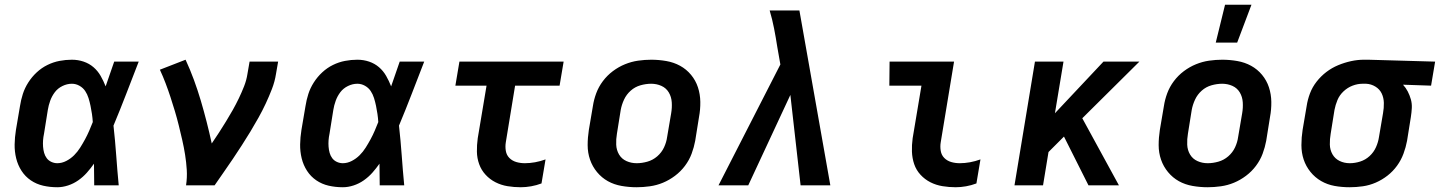

<svg xmlns="http://www.w3.org/2000/svg" viewBox="-20 -779 6052 807"><path d="M221 8Q190 8 161.5 1.5Q133 -5 109.5 -21Q86 -37 70.5 -61Q55 -85 48 -113.5Q41 -142 41.5 -172Q42 -202 47 -233L64 -333Q68 -359 76 -384Q84 -409 99 -432.5Q114 -456 134.5 -475Q155 -494 179.5 -506Q204 -518 230 -523Q256 -528 282 -528Q308 -528 331.5 -520Q355 -512 373 -496.5Q391 -481 403 -460Q415 -439 424 -416Q433 -442 442 -468Q451 -494 460 -520H563Q537 -453 511 -385.5Q485 -318 457 -251Q464 -188 468.5 -125.5Q473 -63 479 0H376Q376 -23 375.5 -45.5Q375 -68 375 -91Q361 -71 345 -53Q329 -35 309 -21Q289 -7 266 0.5Q243 8 221 8ZM221 -93Q240 -93 258.5 -102.5Q277 -112 291.5 -126.5Q306 -141 317 -158.5Q328 -176 337.5 -193.5Q347 -211 355 -229.5Q363 -248 370 -266Q369 -283 366.5 -300Q364 -317 360.5 -334Q357 -351 352 -367Q347 -383 338 -396.5Q329 -410 314 -418.5Q299 -427 282 -427Q262 -427 242.5 -417.5Q223 -408 210.5 -391.5Q198 -375 191 -355.5Q184 -336 181 -317L165 -217Q162 -203 161 -189.5Q160 -176 161 -162.5Q162 -149 165.5 -136.5Q169 -124 176.5 -114Q184 -104 196 -98.5Q208 -93 221 -93Z M762 0Q767 -33 765 -65Q763 -97 758 -128.5Q753 -160 746 -190.5Q739 -221 731.5 -251.5Q724 -282 715 -312Q706 -342 696.5 -371Q687 -400 676 -429Q665 -458 652 -486L760 -528Q779 -487 795 -443.5Q811 -400 824 -356Q837 -312 848.5 -267Q860 -222 870 -176Q886 -199 901 -222.5Q916 -246 930.5 -269.5Q945 -293 958.5 -317Q972 -341 984 -366Q996 -391 1006 -416.5Q1016 -442 1020 -468L1029 -520H1149L1140 -468Q1135 -436 1123 -405Q1111 -374 1097 -344Q1083 -314 1066.5 -284.5Q1050 -255 1032.5 -226Q1015 -197 996.5 -168.5Q978 -140 959 -111.5Q940 -83 920.5 -55.5Q901 -28 882 0Z M1421 8Q1390 8 1361.5 1.5Q1333 -5 1309.5 -21Q1286 -37 1270.5 -61Q1255 -85 1248 -113.5Q1241 -142 1241.5 -172Q1242 -202 1247 -233L1264 -333Q1268 -359 1276 -384Q1284 -409 1299 -432.5Q1314 -456 1334.5 -475Q1355 -494 1379.5 -506Q1404 -518 1430 -523Q1456 -528 1482 -528Q1508 -528 1531.5 -520Q1555 -512 1573 -496.5Q1591 -481 1603 -460Q1615 -439 1624 -416Q1633 -442 1642 -468Q1651 -494 1660 -520H1763Q1737 -453 1711 -385.5Q1685 -318 1657 -251Q1664 -188 1668.5 -125.5Q1673 -63 1679 0H1576Q1576 -23 1575.5 -45.5Q1575 -68 1575 -91Q1561 -71 1545 -53Q1529 -35 1509 -21Q1489 -7 1466 0.5Q1443 8 1421 8ZM1421 -93Q1440 -93 1458.5 -102.5Q1477 -112 1491.5 -126.5Q1506 -141 1517 -158.5Q1528 -176 1537.5 -193.5Q1547 -211 1555 -229.5Q1563 -248 1570 -266Q1569 -283 1566.5 -300Q1564 -317 1560.5 -334Q1557 -351 1552 -367Q1547 -383 1538 -396.5Q1529 -410 1514 -418.5Q1499 -427 1482 -427Q1462 -427 1442.5 -417.5Q1423 -408 1410.5 -391.5Q1398 -375 1391 -355.5Q1384 -336 1381 -317L1365 -217Q1362 -203 1361 -189.5Q1360 -176 1361 -162.5Q1362 -149 1365.5 -136.5Q1369 -124 1376.5 -114Q1384 -104 1396 -98.5Q1408 -93 1421 -93Z M2169 8Q2140 8 2113 3.5Q2086 -1 2062.5 -13Q2039 -25 2021 -44.5Q2003 -64 1994 -89Q1985 -114 1984.5 -141.5Q1984 -169 1988 -198L2025 -419H1894L1911 -520H2349L2332 -419H2145L2106 -181Q2103 -163 2106 -145Q2109 -127 2121 -115Q2133 -103 2150 -98Q2167 -93 2186 -93Q2207 -93 2229 -97Q2251 -101 2273 -109L2256 -8Q2235 0 2212.5 4Q2190 8 2169 8Z M2656 8Q2624 8 2592.5 2.5Q2561 -3 2535 -17.5Q2509 -32 2489.5 -55.5Q2470 -79 2460 -108Q2450 -137 2450 -169Q2450 -201 2455 -233L2472 -333Q2476 -360 2486 -387Q2496 -414 2514 -438Q2532 -462 2556 -480Q2580 -498 2607 -509Q2634 -520 2662 -524Q2690 -528 2717 -528Q2749 -528 2780.5 -522.5Q2812 -517 2838.5 -502.5Q2865 -488 2884.5 -464.5Q2904 -441 2913.5 -412Q2923 -383 2923.5 -351Q2924 -319 2918 -287L2902 -187Q2897 -160 2887 -133Q2877 -106 2859 -82Q2841 -58 2817 -40Q2793 -22 2766.5 -11Q2740 0 2711.5 4Q2683 8 2656 8ZM2656 -93Q2678 -93 2701 -99.5Q2724 -106 2742.5 -122Q2761 -138 2771 -159.5Q2781 -181 2784 -203L2801 -303Q2805 -326 2803.5 -349Q2802 -372 2791 -390.5Q2780 -409 2760 -418Q2740 -427 2717 -427Q2695 -427 2672 -420.5Q2649 -414 2631 -398Q2613 -382 2603 -360.5Q2593 -339 2589 -317L2573 -217Q2569 -194 2570 -171Q2571 -148 2582 -129.5Q2593 -111 2613 -102Q2633 -93 2656 -93Z M3000 0 3260 -508 3247 -582Q3241 -621 3233.5 -659.5Q3226 -698 3215 -735H3340L3470 0H3345L3302 -380L3125 0Z M3997 8Q3969 8 3941.5 3.5Q3914 -1 3890.5 -13Q3867 -25 3849 -44.5Q3831 -64 3822.5 -89Q3814 -114 3813 -141.5Q3812 -169 3816 -198L3853 -419H3718L3719 -520H3990L3934 -181Q3931 -163 3934 -145Q3937 -127 3949 -115Q3961 -103 3978 -98Q3995 -93 4014 -93Q4035 -93 4057 -97Q4079 -101 4101 -109L4084 -8Q4063 0 4040.5 4Q4018 8 3997 8Z M4555 0 4452 -205 4387 -140 4364 0H4244L4330 -520H4450L4414 -303L4618 -520H4769L4529 -282L4683 0Z M5056 8Q5024 8 4992.5 2.5Q4961 -3 4935 -17.5Q4909 -32 4889.5 -55.5Q4870 -79 4860 -108Q4850 -137 4850 -169Q4850 -201 4855 -233L4872 -333Q4876 -360 4886 -387Q4896 -414 4914 -438Q4932 -462 4956 -480Q4980 -498 5007 -509Q5034 -520 5062 -524Q5090 -528 5117 -528Q5149 -528 5180.5 -522.5Q5212 -517 5238.5 -502.5Q5265 -488 5284.5 -464.5Q5304 -441 5313.5 -412Q5323 -383 5323.5 -351Q5324 -319 5318 -287L5302 -187Q5297 -160 5287 -133Q5277 -106 5259 -82Q5241 -58 5217 -40Q5193 -22 5166.5 -11Q5140 0 5111.5 4Q5083 8 5056 8ZM5056 -93Q5078 -93 5101 -99.5Q5124 -106 5142.5 -122Q5161 -138 5171 -159.5Q5181 -181 5184 -203L5201 -303Q5205 -326 5203.5 -349Q5202 -372 5191 -390.5Q5180 -409 5160 -418Q5140 -427 5117 -427Q5095 -427 5072 -420.5Q5049 -414 5031 -398Q5013 -382 5003 -360.5Q4993 -339 4989 -317L4973 -217Q4969 -194 4970 -171Q4971 -148 4982 -129.5Q4993 -111 5013 -102Q5033 -93 5056 -93ZM5090 -600 5129 -759H5240L5180 -600Z M5653 8Q5620 8 5589.5 2.5Q5559 -3 5533 -18Q5507 -33 5488 -56.5Q5469 -80 5459.5 -108.5Q5450 -137 5450 -169Q5450 -201 5455 -233L5472 -333Q5476 -360 5486 -386.5Q5496 -413 5514 -436Q5532 -459 5555 -476.5Q5578 -494 5604.5 -505Q5631 -516 5658.5 -522Q5686 -528 5713 -528H5731L6012 -520L5995 -419L5877 -423Q5889 -410 5897 -394.5Q5905 -379 5910 -361.5Q5915 -344 5914 -325Q5913 -306 5910 -287L5894 -187Q5889 -160 5879 -133Q5869 -106 5852 -82.5Q5835 -59 5812 -41Q5789 -23 5762.5 -11.5Q5736 0 5708 4Q5680 8 5653 8ZM5653 -93Q5675 -93 5697 -100Q5719 -107 5736.5 -123Q5754 -139 5763.5 -160.5Q5773 -182 5776 -203L5793 -303Q5797 -325 5796.5 -346.5Q5796 -368 5787.5 -386Q5779 -404 5761 -415Q5743 -426 5722 -427H5707Q5686 -427 5665 -419Q5644 -411 5627 -395Q5610 -379 5601.5 -358.5Q5593 -338 5589 -317L5573 -217Q5569 -194 5569.5 -171.5Q5570 -149 5580.5 -130.5Q5591 -112 5610.5 -102.5Q5630 -93 5653 -93Z"/></svg>

Font: Iosevka Extended Oblique
Style: Bold
Weight: 700
Width: 7
Italic angle: -9°
Monospace: yes
Designer: Belleve Invis
Foundry: Belleve Invis
Version: Version 32.5.0; ttfautohint (v1.8.4)